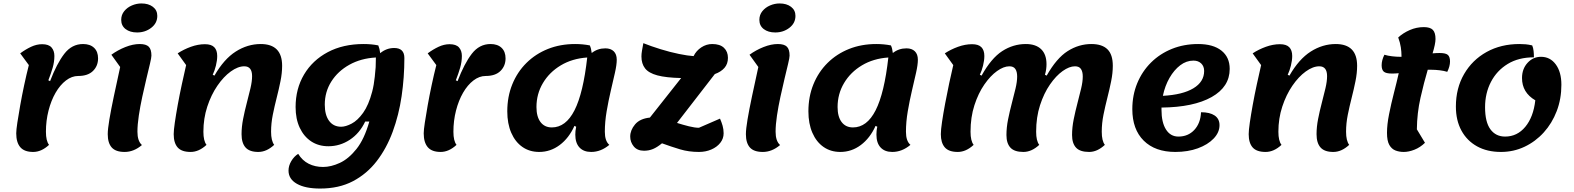

<svg xmlns="http://www.w3.org/2000/svg" viewBox="-20 -855 9114 1112"><path d="M172 25Q121 25 97.5 -2.5Q74 -30 74 -83Q74 -102 80.5 -145Q87 -188 97 -244.5Q107 -301 120 -362Q133 -423 147 -478L97 -546Q128 -569 160 -584Q192 -599 224 -599Q262 -599 278.5 -580Q295 -561 295 -531Q295 -497 285 -462.5Q275 -428 260 -390L270 -385Q309 -487 352.5 -543.5Q396 -600 461 -600Q502 -600 525 -578Q548 -556 548 -517Q548 -473 518.5 -444Q489 -415 433 -415Q396 -415 362 -389Q328 -363 302 -318Q276 -273 261 -214.5Q246 -156 246 -92Q246 -39 264 -16Q220 25 172 25Z M774 -667Q733 -667 707.5 -686.5Q682 -706 682 -740Q682 -769 699.5 -790.5Q717 -812 744 -823.5Q771 -835 799 -835Q840 -835 865.5 -815.5Q891 -796 891 -763Q891 -721 856 -694Q821 -667 774 -667ZM702 25Q650 25 627 -1Q604 -27 604 -78Q604 -107 613.5 -163.5Q623 -220 639.5 -298Q656 -376 676 -467L625 -538Q662 -565 706 -582.5Q750 -600 789 -600Q826 -600 841.5 -584.5Q857 -569 857 -533Q857 -521 848.5 -485.5Q840 -450 828 -400Q816 -350 804 -294.5Q792 -239 784 -186Q776 -133 776 -92Q776 -38 802 -15Q755 25 702 25Z M1084 25Q1032 25 1009 -1Q986 -27 986 -78Q986 -100 992.5 -145Q999 -190 1009.5 -248Q1020 -306 1033 -366Q1046 -426 1058 -478L1009 -546Q1044 -569 1085.5 -584Q1127 -599 1167 -599Q1204 -599 1221 -581.5Q1238 -564 1238 -531Q1238 -505 1230.5 -475Q1223 -445 1212 -422L1222 -417Q1277 -513 1345.5 -556.5Q1414 -600 1490 -600Q1614 -600 1614 -474Q1614 -432 1604.5 -385Q1595 -338 1582.5 -289Q1570 -240 1560 -190.5Q1550 -141 1550 -92Q1550 -40 1568 -16Q1524 25 1476 25Q1425 25 1402 -1Q1379 -27 1379 -78Q1379 -120 1388 -166Q1397 -212 1409 -257.5Q1421 -303 1430.5 -343.5Q1440 -384 1440 -414Q1440 -471 1395 -471Q1358 -471 1316.5 -441Q1275 -411 1239 -358.5Q1203 -306 1180.5 -237.5Q1158 -169 1158 -92Q1158 -39 1176 -16Q1132 25 1084 25Z M1882 -8Q1825 -8 1782.5 -36Q1740 -64 1716 -115Q1692 -166 1692 -235Q1692 -341 1741 -423.5Q1790 -506 1878.5 -553Q1967 -600 2086 -600Q2132 -600 2171 -592Q2179 -573 2182 -547Q2218 -577 2263 -577Q2322 -577 2322 -519Q2322 -407 2306 -298Q2290 -189 2254.5 -92.5Q2219 4 2162 78Q2105 152 2024 194.5Q1943 237 1834 237Q1748 237 1699.5 209.5Q1651 182 1651 133Q1651 105 1667 78Q1683 51 1707 36Q1731 75 1768 93.5Q1805 112 1851 112Q1897 112 1948 88.5Q1999 65 2044.5 8Q2090 -49 2119 -151H2095Q2063 -83 2006 -45.5Q1949 -8 1882 -8ZM2156 -522 2157 -418Q2158 -468 2157 -522ZM1861 -249Q1861 -189 1886 -155Q1911 -121 1956 -121Q1982 -121 2016.5 -139Q2051 -157 2083 -201.5Q2115 -246 2135.5 -324Q2156 -402 2156 -522Q2070 -517 2003.5 -480Q1937 -443 1899 -383Q1861 -323 1861 -249Z M2532 25Q2481 25 2457.5 -2.5Q2434 -30 2434 -83Q2434 -102 2440.5 -145Q2447 -188 2457 -244.5Q2467 -301 2480 -362Q2493 -423 2507 -478L2457 -546Q2488 -569 2520 -584Q2552 -599 2584 -599Q2622 -599 2638.5 -580Q2655 -561 2655 -531Q2655 -497 2645 -462.5Q2635 -428 2620 -390L2630 -385Q2669 -487 2712.5 -543.5Q2756 -600 2821 -600Q2862 -600 2885 -578Q2908 -556 2908 -517Q2908 -473 2878.5 -444Q2849 -415 2793 -415Q2756 -415 2722 -389Q2688 -363 2662 -318Q2636 -273 2621 -214.5Q2606 -156 2606 -92Q2606 -39 2624 -16Q2580 25 2532 25Z M3103 25Q3047 25 3005.5 -4Q2964 -33 2941 -86Q2918 -139 2918 -210Q2918 -295 2947 -366.5Q2976 -438 3029 -490.5Q3082 -543 3153.5 -571.5Q3225 -600 3311 -600Q3355 -600 3396 -592Q3404 -575 3407 -548Q3441 -575 3486 -575Q3517 -575 3534.5 -558Q3552 -541 3552 -509Q3552 -480 3541.5 -433.5Q3531 -387 3517.5 -329.5Q3504 -272 3493.5 -210.5Q3483 -149 3483 -92Q3483 -38 3509 -16Q3460 25 3404 25Q3360 25 3336 -1Q3312 -27 3312 -75Q3312 -85 3313 -96.5Q3314 -108 3317 -121L3307 -126Q3275 -55 3221.5 -15Q3168 25 3103 25ZM3087 -235Q3087 -179 3110.5 -148Q3134 -117 3176 -117Q3257 -117 3307.5 -216.5Q3358 -316 3381 -522Q3294 -516 3228 -476.5Q3162 -437 3124.5 -374Q3087 -311 3087 -235Z M4028 25Q3969 25 3919 10Q3869 -5 3814 -25Q3786 -2 3762 8Q3738 18 3710 18Q3671 18 3650.5 -7Q3630 -32 3630 -64Q3630 -101 3658 -134.5Q3686 -168 3744 -174L3925 -403Q3837 -405 3787 -418.5Q3737 -432 3716 -459Q3695 -486 3695 -528Q3695 -543 3698 -560.5Q3701 -578 3706 -605Q3751 -587 3806 -570Q3861 -553 3912.5 -542.5Q3964 -532 3997 -530Q4012 -561 4041.5 -580.5Q4071 -600 4105 -600Q4150 -600 4173 -578Q4196 -556 4196 -520Q4196 -485 4176 -462Q4156 -439 4120 -426L3901 -143Q3936 -132 3970 -123.5Q4004 -115 4028 -115L4150 -168Q4159 -148 4165 -127Q4171 -106 4171 -83Q4171 -52 4151.5 -27.5Q4132 -3 4099.5 11Q4067 25 4028 25Z M4470 -667Q4429 -667 4403.5 -686.5Q4378 -706 4378 -740Q4378 -769 4395.5 -790.5Q4413 -812 4440 -823.5Q4467 -835 4495 -835Q4536 -835 4561.5 -815.5Q4587 -796 4587 -763Q4587 -721 4552 -694Q4517 -667 4470 -667ZM4398 25Q4346 25 4323 -1Q4300 -27 4300 -78Q4300 -107 4309.5 -163.5Q4319 -220 4335.5 -298Q4352 -376 4372 -467L4321 -538Q4358 -565 4402 -582.5Q4446 -600 4485 -600Q4522 -600 4537.5 -584.5Q4553 -569 4553 -533Q4553 -521 4544.5 -485.5Q4536 -450 4524 -400Q4512 -350 4500 -294.5Q4488 -239 4480 -186Q4472 -133 4472 -92Q4472 -38 4498 -15Q4451 25 4398 25Z M4847 25Q4791 25 4749.5 -4Q4708 -33 4685 -86Q4662 -139 4662 -210Q4662 -295 4691 -366.5Q4720 -438 4773 -490.5Q4826 -543 4897.5 -571.5Q4969 -600 5055 -600Q5099 -600 5140 -592Q5148 -575 5151 -548Q5185 -575 5230 -575Q5261 -575 5278.5 -558Q5296 -541 5296 -509Q5296 -480 5285.5 -433.5Q5275 -387 5261.5 -329.5Q5248 -272 5237.5 -210.5Q5227 -149 5227 -92Q5227 -38 5253 -16Q5204 25 5148 25Q5104 25 5080 -1Q5056 -27 5056 -75Q5056 -85 5057 -96.5Q5058 -108 5061 -121L5051 -126Q5019 -55 4965.5 -15Q4912 25 4847 25ZM4831 -235Q4831 -179 4854.5 -148Q4878 -117 4920 -117Q5001 -117 5051.5 -216.5Q5102 -316 5125 -522Q5038 -516 4972 -476.5Q4906 -437 4868.5 -374Q4831 -311 4831 -235Z M5527 25Q5475 25 5452 -1.5Q5429 -28 5429 -78Q5429 -102 5436 -149.5Q5443 -197 5454 -255.5Q5465 -314 5477.5 -373Q5490 -432 5501 -478L5452 -546Q5487 -569 5528.5 -584Q5570 -599 5610 -599Q5647 -599 5664 -581.5Q5681 -564 5681 -531Q5681 -505 5673.5 -475Q5666 -445 5655 -422L5665 -417Q5721 -518 5784.5 -559Q5848 -600 5921 -600Q5979 -600 6010 -570Q6041 -540 6041 -483Q6041 -469 6039 -454Q6037 -439 6032 -422L6042 -417Q6099 -518 6163.5 -559Q6228 -600 6301 -600Q6363 -600 6394 -569.5Q6425 -539 6425 -474Q6425 -432 6415.5 -385Q6406 -338 6393.5 -289Q6381 -240 6371 -190.5Q6361 -141 6361 -92Q6361 -39 6379 -16Q6335 25 6288 25Q6235 25 6212 0Q6189 -25 6189 -73Q6189 -117 6198.5 -164Q6208 -211 6220 -256.5Q6232 -302 6241.5 -342Q6251 -382 6251 -412Q6251 -440 6240.5 -455.5Q6230 -471 6206 -471Q6173 -471 6134.5 -443.5Q6096 -416 6061 -365.5Q6026 -315 6003.5 -245.5Q5981 -176 5981 -92Q5981 -39 5999 -16Q5955 25 5907 25Q5855 25 5832 0Q5809 -25 5809 -73Q5809 -117 5818.5 -164Q5828 -211 5840 -256.5Q5852 -302 5861.5 -342Q5871 -382 5871 -412Q5871 -440 5860.5 -455.5Q5850 -471 5826 -471Q5793 -471 5754.5 -443.5Q5716 -416 5681 -365.5Q5646 -315 5623.5 -245.5Q5601 -176 5601 -92Q5601 -39 5619 -16Q5575 25 5527 25Z M6787 25Q6670 25 6604 -40.5Q6538 -106 6538 -223Q6538 -304 6566.5 -373Q6595 -442 6646.5 -493Q6698 -544 6767.5 -572Q6837 -600 6919 -600Q7006 -600 7054 -562Q7102 -524 7102 -456Q7102 -352 6997.5 -293Q6893 -234 6707 -232Q6707 -226 6707 -219Q6707 -146 6733 -105Q6759 -64 6805 -64Q6861 -64 6897 -102.5Q6933 -141 6936 -205Q6987 -205 7015 -186Q7043 -167 7043 -130Q7043 -88 7009 -52.5Q6975 -17 6917.5 4Q6860 25 6787 25ZM6892 -504Q6851 -504 6815.5 -477Q6780 -450 6753.5 -404Q6727 -358 6715 -300Q6829 -306 6891.5 -343.5Q6954 -381 6954 -444Q6954 -471 6937 -487.5Q6920 -504 6892 -504Z M7310 25Q7258 25 7235 -1Q7212 -27 7212 -78Q7212 -100 7218.5 -145Q7225 -190 7235.5 -248Q7246 -306 7259 -366Q7272 -426 7284 -478L7235 -546Q7270 -569 7311.5 -584Q7353 -599 7393 -599Q7430 -599 7447 -581.5Q7464 -564 7464 -531Q7464 -505 7456.5 -475Q7449 -445 7438 -422L7448 -417Q7503 -513 7571.5 -556.5Q7640 -600 7716 -600Q7840 -600 7840 -474Q7840 -432 7830.5 -385Q7821 -338 7808.5 -289Q7796 -240 7786 -190.5Q7776 -141 7776 -92Q7776 -40 7794 -16Q7750 25 7702 25Q7651 25 7628 -1Q7605 -27 7605 -78Q7605 -120 7614 -166Q7623 -212 7635 -257.5Q7647 -303 7656.5 -343.5Q7666 -384 7666 -414Q7666 -471 7621 -471Q7584 -471 7542.5 -441Q7501 -411 7465 -358.5Q7429 -306 7406.5 -237.5Q7384 -169 7384 -92Q7384 -39 7402 -16Q7358 25 7310 25Z M8110 25Q8084 25 8062 16.5Q8040 8 8026.5 -15.5Q8013 -39 8013 -86Q8013 -133 8025 -193.5Q8037 -254 8053 -316Q8069 -378 8081 -431Q8060 -429 8042 -429Q8007 -429 7994.5 -440Q7982 -451 7982 -477Q7982 -506 7998 -538Q8017 -532 8042.5 -529Q8068 -526 8091 -526Q8094 -526 8097 -526Q8097 -529 8097 -532Q8097 -555 8093 -581.5Q8089 -608 8078 -638Q8106 -664 8145 -681Q8184 -698 8226 -698Q8263 -698 8278.5 -682Q8294 -666 8294 -629Q8294 -615 8289.5 -593.5Q8285 -572 8277 -546Q8299 -548 8318 -548Q8353 -548 8365.5 -537Q8378 -526 8378 -499Q8378 -471 8362 -439Q8343 -445 8318 -448Q8293 -451 8270 -451Q8260 -451 8249 -451Q8227 -377 8207 -288.5Q8187 -200 8186 -106L8233 -28Q8205 -1 8172 12Q8139 25 8110 25Z M8673 25Q8593 25 8534.5 -7.5Q8476 -40 8444 -99Q8412 -158 8412 -238Q8412 -344 8459.5 -426Q8507 -508 8590 -554Q8673 -600 8780 -600Q8799 -600 8816 -598.5Q8833 -597 8854 -592Q8860 -578 8862 -560Q8864 -542 8864 -523Q8775 -523 8712 -484.5Q8649 -446 8615 -380.5Q8581 -315 8581 -234Q8581 -148 8612 -106Q8643 -64 8697 -64Q8767 -64 8814 -120.5Q8861 -177 8872 -274Q8795 -319 8795 -403Q8795 -456 8827 -491Q8859 -526 8905 -526Q8958 -526 8990.5 -482Q9023 -438 9023 -364Q9023 -282 8996 -211.5Q8969 -141 8921 -88Q8873 -35 8809.5 -5Q8746 25 8673 25Z"/></svg>

Font: Lemonada SemiBold
Style: Regular
Weight: 600
Designer: Mohamed Gaber (Arabic), Eduardo Tunni (Latin)
Foundry: Kief Type Foundry
Version: Version 4.005; ttfautohint (v1.8.3)